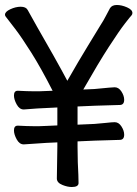

<svg xmlns="http://www.w3.org/2000/svg" viewBox="-27 -735 551 770"><path d="M201 -19 203 -147V-164L159 -162L69 -156H68Q51 -156 40 -176Q29 -196 29 -212Q29 -231 44 -231H46Q83 -229 105 -229H132Q145 -229 158 -230Q158 -230 203 -232V-304Q109 -300 69 -296H68Q51 -296 40 -316Q29 -336 29 -352Q29 -371 44 -371H46Q83 -369 105 -369H132Q145 -369 158 -370Q158 -370 184 -371Q137 -463 98.5 -524Q60 -585 34 -619Q8 -653 -3 -667Q-7 -671 -7 -676Q-7 -688 14.5 -698Q36 -708 56 -708Q77 -708 84 -695Q107 -653 122 -627Q150 -579 187 -513Q224 -447 243 -411Q288 -490 326 -552L376 -634Q389 -654 397 -670Q411 -696 414 -702Q422 -715 441.5 -715Q461 -715 482.5 -705.5Q504 -696 504 -683Q504 -678 501 -674Q496 -669 473.5 -640Q451 -611 409.5 -547Q368 -483 307 -376L352 -378Q395 -382 410.5 -383.5Q426 -385 433 -385Q449 -385 460 -368Q471 -351 471 -335Q471 -314 453 -314L353 -311L284 -308V-235L352 -238Q369 -239 396 -242Q423 -245 433 -245Q449 -245 460 -228Q471 -211 471 -195Q471 -174 453 -174L353 -171L284 -168V-146Q284 -120 285 -84Q288 -26 288 -1Q288 15 261 15Q244 15 224 7Q201 -2 201 -19Z"/></svg>

Font: Moon Stars Kai HW
Style: Bold
Weight: 700
Designer: GuiWonder
Version: Version 1.101